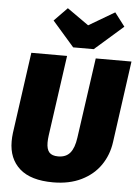

<svg xmlns="http://www.w3.org/2000/svg" viewBox="-63 -1013 786 1081"><g transform="rotate(5 329.5 -472.0)"><path d="M595 -235Q585 -162 545.5 -104.5Q506 -47 438 -13.5Q370 20 278 20Q152 20 89 -36Q26 -92 26 -190Q26 -213 29 -237L93 -696H295L231 -241Q228 -219 228 -201Q228 -163 243.5 -145.5Q259 -128 294 -128Q338 -128 361.5 -156Q385 -184 393 -243L457 -696H659ZM544 -964 602 -888 441 -747H325L202 -888L276 -964L398 -878Z"/></g></svg>

Font: Fira Sans Black
Style: Italic
Weight: 900
Italic angle: -8°
Designer: Carrois Corporate & Edenspiekermann AG
Foundry: Carrois Corporate GbR & Edenspiekermann AG
Version: Version 4.203